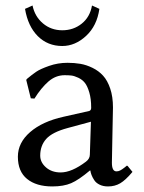

<svg xmlns="http://www.w3.org/2000/svg" viewBox="-20 -667 521 697"><path d="M386.2 -76.2Q386.2 -44.9 402.8 -44.9Q409.7 -44.9 416 -48.1Q422.4 -51.3 431.4 -58.3Q440.4 -65.4 440.9 -65.9L443.8 -64L460.9 -43Q436 -13.2 416.5 -1.7Q397 9.8 372.1 9.8Q354.5 9.8 341.6 3.4Q328.6 -2.9 322 -13.2Q315.4 -23.4 312.3 -31.7Q309.1 -40 308.1 -47.9H306.2Q265.6 -13.7 238.3 -2Q210.9 9.8 169.9 9.8Q111.8 9.8 78.4 -17.3Q44.9 -44.4 44.9 -98.1Q44.9 -148.9 89.4 -187.5Q133.8 -226.1 210.9 -243.2L304.2 -264.2Q311 -266.6 311 -275.9Q311 -308.1 304.2 -331.3Q297.4 -354.5 288.1 -366.2Q278.8 -377.9 264.2 -384.8Q249.5 -391.6 239.3 -392.8Q229 -394 214.8 -394Q182.1 -394 155.8 -371.1Q129.4 -348.1 105 -309.1L91.8 -310.1L75.2 -377L78.1 -380.9Q96.2 -396 111.1 -406.2Q126 -416.5 158 -427.7Q189.9 -439 225.1 -439Q250 -439 271.7 -435.3Q293.5 -431.6 315.9 -420.7Q338.4 -409.7 354.2 -392.3Q370.1 -375 380.1 -345.5Q390.1 -315.9 390.1 -276.9Q390.1 -273.4 388.2 -183.1Q386.2 -92.8 386.2 -76.2ZM310.1 -225.1 225.1 -202.1Q169.4 -187 147.7 -162.6Q126 -138.2 126 -102.1Q126 -77.6 147 -59.3Q168 -41 200.2 -41Q240.2 -41 292 -80.1Q306.2 -90.8 306.2 -106ZM98.1 -647Q106.4 -606.9 136 -582Q165.5 -557.1 206.1 -557.1Q246.6 -557.1 276.6 -581.1Q306.6 -605 314 -647L340.8 -634.8Q332 -573.2 292.5 -536.6Q252.9 -500 206.1 -500Q153.3 -500 117.4 -535.6Q81.5 -571.3 70.8 -634.8Z"/></svg>

Font: Linux Biolinum
Style: Regular
Weight: 400
Designer: Philipp H. Poll
Foundry: Philipp H. Poll
Version: Version 0.6.4